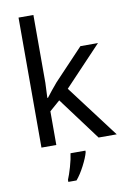

<svg xmlns="http://www.w3.org/2000/svg" viewBox="-104 -822 743 1105"><g transform="rotate(-10 267.0 -269.5)"><path d="M171.9 -275.9 201.7 -314 235.8 -355 407.2 -536.1H509.8L293 -307.1L524.9 0H418.9L232.9 -250L171.9 -196.8V0H85V-759.8H171.9V-362.8L168 -275.9ZM203.1 209Q213.9 184.1 227.1 138.7Q240.2 93.3 244.1 61H331.1V69.8Q323.2 100.6 299.6 146.2Q275.9 191.9 251 221.2H203.1Z"/></g></svg>

Font: Noto Sans Southeast Asian
Style: Regular
Weight: 400
Designer: Monotype Design Team
Foundry: Monotype Imaging Inc.
Version: Version 1.06 uh; ttfautohint (v1.4.1)